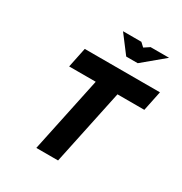

<svg xmlns="http://www.w3.org/2000/svg" viewBox="-200 -1025 1107 1170"><g transform="rotate(30 353.5 -440.0)"><path d="M707 -670H178L149 -530H336L224 0H377L489 -530H678ZM326 -880 420 -756H501L650 -880H520L482 -855L455 -880Z"/></g></svg>

Font: LT Wave Mono Black
Style: Italic
Weight: 900
Designer: Daniel Lyons
Version: Version 2.5 (Glyphs App)